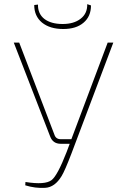

<svg xmlns="http://www.w3.org/2000/svg" viewBox="-20 -894 573 920"><path d="M416 -868Q416 -815 380 -785Q345 -755 283 -755Q219 -755 181 -786Q144 -817 144 -870L162 -872Q161 -828 193 -803Q225 -779 280 -779Q334 -779 366 -804Q399 -829 398 -874ZM323 -160Q291 -76 275 -50Q243 3 197 6Q149 9 101 -6L102 -22Q196 -7 227 -31Q255 -52 299 -165L314 -205H271Q233 -205 220 -241L46 -690H72L241 -248Q248 -227 271 -227H322L496 -690H523Z"/></svg>

Font: Taylor Sans Thin
Style: Regular
Weight: 100
Italic angle: -8°
Designer: Natanael Gama
Version: Version 1.001 September 8, 2015